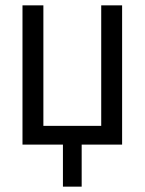

<svg xmlns="http://www.w3.org/2000/svg" viewBox="-20 -540 540 717"><path d="M215 157V0H64V-520H142V-70H358V-520H436V0H285V157Z"/></svg>

Font: Moesevka
Style: Regular
Weight: 400
Monospace: yes
Designer: Belleve Invis
Foundry: Belleve Invis
Version: Version 32.5.0; ttfautohint (v1.8.4)